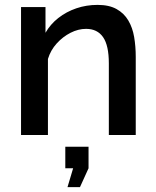

<svg xmlns="http://www.w3.org/2000/svg" viewBox="-20 -552 637 785"><path d="M535 0H425V-293Q425 -366 401.5 -400Q378 -434 332 -434Q300 -434 268.5 -418Q237 -402 212 -374.5Q187 -347 176 -311V0H66V-523H166V-418Q186 -453 218.5 -478.5Q251 -504 292 -518Q333 -532 379 -532Q426 -532 456.5 -515Q487 -498 504.5 -468.5Q522 -439 528.5 -400.5Q535 -362 535 -319ZM256 213 279 136H247V48H342V136L307 213Z"/></svg>

Font: Raleway Thin SemiBold
Style: Regular
Weight: 600
Version: Version 4.026